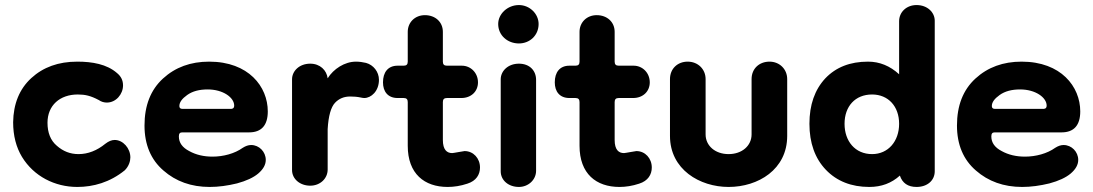

<svg xmlns="http://www.w3.org/2000/svg" viewBox="-20 -724 4328 760"><path d="M286 16C349 16 415 -2 474 -50C490 -66 496 -86 496 -101C496 -137 467 -170 434 -170C422 -170 410 -165 397 -155C364 -128 328 -114 291 -114C258 -114 230 -125 205 -147C180 -168 168 -199 168 -238C168 -307 217 -350 288 -350C317 -350 339 -345 371 -328C381 -321 392 -318 403 -318C439 -318 467 -351 467 -386C467 -406 459 -422 443 -435C403 -470 345 -480 286 -480C211 -480 151 -458 104 -415C57 -372 33 -313 32 -240C32 -187 44 -141 67 -103C114 -26 197 16 286 16Z M810 16C845 16 881 11 918 2C955 -8 983 -21 1002 -37C1022 -54 1032 -72 1032 -91C1032 -123 1006 -150 974 -150C963 -150 952 -146 941 -139C909 -116 864 -104 821 -104C787 -104 756 -111 729 -126C702 -140 688 -159 688 -184C688 -195 692 -200 701 -200H966C1015 -200 1040 -228 1040 -283C1040 -381 964 -480 808 -480C735 -480 674 -458 625 -413C576 -368 552 -306 552 -227C552 -152 577 -92 627 -49C676 -6 737 16 810 16ZM702 -293C694 -293 690 -297 690 -304C690 -319 700 -333 721 -348C742 -363 769 -370 802 -370C863 -370 907 -338 907 -306C907 -293 897 -293 893 -293Z M1208 11C1247 11 1277 -17 1277 -53V-213C1280 -265 1290 -300 1306 -317C1322 -334 1342 -342 1366 -342C1380 -342 1394 -341 1408 -338C1413 -337 1417 -336 1422 -336C1449 -336 1480 -363 1480 -408C1480 -440 1458 -467 1429 -475C1416 -478 1403 -480 1389 -480C1344 -480 1300 -451 1277 -414C1273 -446 1247 -472 1208 -472C1165 -472 1136 -443 1136 -410V-51C1136 -15 1168 11 1208 11Z M1752 16C1777 16 1803 12 1830 3C1865 -8 1880 -33 1880 -61C1880 -97 1854 -126 1819 -126C1815 -126 1775 -118 1770 -118C1749 -118 1733 -131 1733 -170V-320C1733 -331 1738 -336 1749 -336H1806C1845 -336 1872 -362 1872 -398C1872 -435 1844 -464 1808 -464H1749C1738 -464 1733 -469 1733 -480V-598C1733 -637 1703 -664 1662 -664C1622 -664 1594 -635 1594 -598V-480C1594 -469 1589 -464 1578 -464H1554C1515 -464 1496 -437 1496 -398C1496 -362 1515 -336 1554 -336H1578C1589 -336 1594 -331 1594 -320V-147C1594 -36 1660 16 1752 16Z M2034 -552C2077 -552 2112 -584 2112 -629C2112 -669 2077 -704 2034 -704C1989 -704 1952 -669 1952 -629C1952 -584 1989 -552 2034 -552ZM2034 16C2071 16 2102 -12 2102 -48V-408C2102 -444 2077 -472 2034 -472C1991 -472 1962 -443 1962 -410V-46C1962 -10 1993 16 2034 16Z M2432 16C2457 16 2483 12 2510 3C2545 -8 2560 -33 2560 -61C2560 -97 2534 -126 2499 -126C2495 -126 2455 -118 2450 -118C2429 -118 2413 -131 2413 -170V-320C2413 -331 2418 -336 2429 -336H2486C2525 -336 2552 -362 2552 -398C2552 -435 2524 -464 2488 -464H2429C2418 -464 2413 -469 2413 -480V-598C2413 -637 2383 -664 2342 -664C2302 -664 2274 -635 2274 -598V-480C2274 -469 2269 -464 2258 -464H2234C2195 -464 2176 -437 2176 -398C2176 -362 2195 -336 2234 -336H2258C2269 -336 2274 -331 2274 -320V-147C2274 -36 2340 16 2432 16Z M2955 -192C2955 -147 2917 -114 2864 -114C2811 -114 2773 -147 2773 -192V-411C2773 -450 2743 -480 2702 -480C2662 -480 2632 -452 2632 -411V-186C2632 -53 2750 16 2864 16C2981 16 3096 -53 3096 -186V-411C3096 -450 3066 -480 3026 -480C2985 -480 2955 -452 2955 -411Z M3421 16C3469 16 3509 1 3542 -29C3552 1 3574 16 3608 16C3651 16 3680 -10 3680 -46V-642C3680 -675 3651 -704 3608 -704C3568 -704 3539 -676 3539 -640V-430C3503 -463 3462 -480 3416 -480C3345 -480 3289 -458 3247 -414C3205 -369 3184 -309 3184 -234C3184 -158 3206 -97 3249 -52C3292 -7 3350 16 3421 16ZM3432 -114C3365 -114 3323 -165 3323 -234C3323 -303 3365 -350 3432 -350C3496 -350 3539 -303 3539 -234C3539 -165 3496 -114 3432 -114Z M4026 16C4061 16 4097 11 4134 2C4171 -8 4199 -21 4218 -37C4238 -54 4248 -72 4248 -91C4248 -123 4222 -150 4190 -150C4179 -150 4168 -146 4157 -139C4125 -116 4080 -104 4037 -104C4003 -104 3972 -111 3945 -126C3918 -140 3904 -159 3904 -184C3904 -195 3908 -200 3917 -200H4182C4231 -200 4256 -228 4256 -283C4256 -381 4180 -480 4024 -480C3951 -480 3890 -458 3841 -413C3792 -368 3768 -306 3768 -227C3768 -152 3793 -92 3843 -49C3892 -6 3953 16 4026 16ZM3918 -293C3910 -293 3906 -297 3906 -304C3906 -319 3916 -333 3937 -348C3958 -363 3985 -370 4018 -370C4079 -370 4123 -338 4123 -306C4123 -293 4113 -293 4109 -293Z"/></svg>

Font: Dongle
Style: Bold
Weight: 700
Designer: Yanghee Ryu
Foundry: Yanghee Ryu
Version: Version 2.000